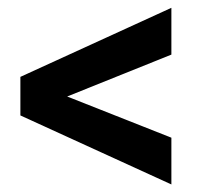

<svg xmlns="http://www.w3.org/2000/svg" viewBox="-20 -558 537 501"><path d="M427.2 -537.6V-415.5L155.3 -306.2L427.2 -198.7V-76.7L33.2 -256.8V-357.4Z"/></svg>

Font: Robert Sans
Style: Bold
Weight: 700
Designer: Christian Robertson (extended by Adam Twardoch)
Foundry: Google
Version: Version 12.135;April 2, 2019;FontCreator 11.5.0.2425 64-bit;